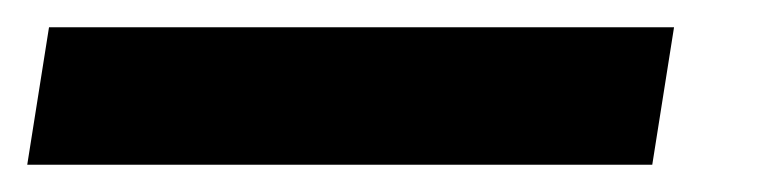

<svg xmlns="http://www.w3.org/2000/svg" viewBox="-54 -20 574 141"><path d="M-34 101 -18 0H441L425 101Z"/></svg>

Font: Nunito Sans 12pt ExtraLight 12pt Black
Style: Italic
Weight: 900
Italic angle: -9°
Version: Version 3.101;gftools[0.9.27]